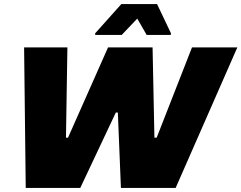

<svg xmlns="http://www.w3.org/2000/svg" viewBox="-20 -920 1182 940"><path d="M106 0 98 -688H310L303 -246H313L509 -688H727L736 -246H747L920 -688H1142L840 0H572L557 -369H547L373 0ZM446 -749V-757L574 -900H749L817 -757L816 -749H698L652 -829L576 -749Z"/></svg>

Font: Saira SemiExpanded ExtraBold
Style: Italic
Weight: 800
Width: 6
Italic angle: -12°
Designer: Hector Gatti with collaboration of the Omnibus-Type team
Foundry: Omnibus-Type
Version: Version 1.101